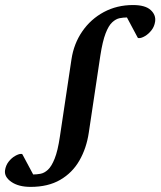

<svg xmlns="http://www.w3.org/2000/svg" viewBox="-58 -728 637 762"><path d="M63.5 13.7Q15.6 13.7 -12.9 -6.1Q-41.5 -25.9 -38.1 -51.8Q-35.2 -71.8 -23.7 -86.4Q-12.2 -101.1 2 -109.1Q16.1 -117.2 25.4 -117.2Q27.3 -117.2 28.8 -116.9Q30.3 -116.7 30.8 -115.7L73.7 -35.6Q87.4 -35.6 102.5 -38.3Q117.7 -41 132.1 -54.2Q146.5 -67.4 158.9 -98.4Q171.4 -129.4 179.7 -186L225.6 -492.2Q234.9 -554.7 268.6 -603.5Q302.2 -652.3 354.2 -680.2Q406.2 -708 469.7 -708Q518.6 -708 540 -688.2Q561.5 -668.5 557.6 -642.1Q554.7 -622.6 543.2 -607.9Q531.7 -593.3 517.8 -585Q503.9 -576.7 493.7 -576.7Q492.2 -576.7 490.7 -577.1Q489.3 -577.6 488.8 -578.1L445.8 -658.7Q431.6 -658.7 416.7 -655.8Q401.9 -652.8 387.5 -639.6Q373 -626.5 361.1 -595.5Q349.1 -564.5 340.3 -507.8L294.4 -201.7Q285.2 -139.6 257.1 -90.8Q229 -42 180.9 -14.2Q132.8 13.7 63.5 13.7Z"/></svg>

Font: Gelasio Medium
Style: Italic
Weight: 500
Italic angle: -8.5°
Designer: Eben Sorkin
Foundry: Eben Sorkin
Version: Version 1.008